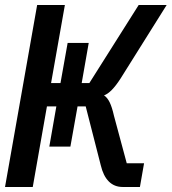

<svg xmlns="http://www.w3.org/2000/svg" viewBox="-37 -745 684 765"><path d="M150 -321 93.5 0H-17L111 -725H221.5L166.5 -414H204L232.5 -574H316.5L288.5 -414H319L515.5 -725H627L443 -431.5Q406.5 -375 377.5 -365Q391 -356 400.2 -336.8Q409.5 -317.5 417 -284L468 -94.5H537L520.5 0H452Q418.5 0 396.5 -22Q374.5 -44 364.5 -86.5L304.5 -321H272L243.5 -161H159.5L187.5 -321Z"/></svg>

Font: JuliaMono SemiBoldItalic
Style: Regular
Weight: 600
Italic angle: -9°
Monospace: yes
Designer: cormullion
Foundry: corm
Version: Version 0.049; ttfautohint (v1.8.4)